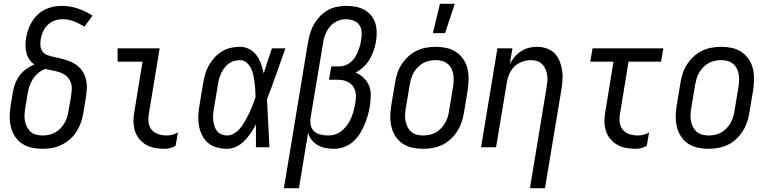

<svg xmlns="http://www.w3.org/2000/svg" viewBox="-20 -774 4040 1009"><path d="M204 8Q175 8 147 2Q119 -4 96.5 -19Q74 -34 59 -56.5Q44 -79 37.5 -106Q31 -133 31 -161.5Q31 -190 36 -219L48 -292Q52 -314 60.5 -336Q69 -358 83.5 -377.5Q98 -397 118 -411.5Q138 -426 160 -435Q145 -446 134.5 -461.5Q124 -477 119 -496Q114 -515 114 -535Q114 -555 117 -575Q121 -597 128.5 -618.5Q136 -640 148 -660Q160 -680 177.5 -696.5Q195 -713 216 -723.5Q237 -734 259.5 -738.5Q282 -743 304 -743Q349 -743 390 -729Q431 -715 466 -692L424 -634Q398 -650 369.5 -661.5Q341 -673 308 -673Q288 -673 267.5 -666Q247 -659 231 -643.5Q215 -628 206 -608Q197 -588 194 -568Q191 -551 192.5 -534Q194 -517 203 -504Q212 -491 227.5 -485Q243 -479 259.5 -475.5Q276 -472 292 -468.5Q308 -465 323.5 -460Q339 -455 354 -448.5Q369 -442 382 -432.5Q395 -423 405 -411Q415 -399 422 -384.5Q429 -370 432.5 -354Q436 -338 436.5 -321.5Q437 -305 434.5 -287.5Q432 -270 430 -253L418 -181Q414 -156 405.5 -131Q397 -106 383 -83.5Q369 -61 348.5 -43Q328 -25 304 -13Q280 -1 254 3.5Q228 8 204 8ZM204 -62Q220 -62 237 -65.5Q254 -69 269.5 -77.5Q285 -86 297.5 -99Q310 -112 319 -127.5Q328 -143 333 -159.5Q338 -176 340 -192L353 -265Q356 -285 357 -306Q358 -327 350.5 -344.5Q343 -362 328.5 -374.5Q314 -387 295 -393.5Q276 -400 256.5 -403.5Q237 -407 218 -412Q198 -404 181 -390Q164 -376 152.5 -358Q141 -340 134.5 -320Q128 -300 125 -280L113 -208Q110 -190 109 -172.5Q108 -155 111 -138.5Q114 -122 121.5 -107Q129 -92 141 -81.5Q153 -71 169.5 -66.5Q186 -62 204 -62Z M846 8Q820 8 795 3.5Q770 -1 749 -12.5Q728 -24 712.5 -43Q697 -62 689.5 -85Q682 -108 681.5 -134Q681 -160 686 -186L729 -450H598V-520H819L762 -174Q758 -151 761 -129Q764 -107 778 -91Q792 -75 813.5 -68.5Q835 -62 858 -62Q872 -62 886.5 -66Q901 -70 915 -78L903 -8Q890 0 875 4Q860 8 846 8Z M1173 8Q1146 8 1120 1Q1094 -6 1074.5 -22Q1055 -38 1043 -61.5Q1031 -85 1026 -111Q1021 -137 1022 -164.5Q1023 -192 1028 -219L1048 -339Q1052 -363 1059 -386.5Q1066 -410 1078 -431.5Q1090 -453 1107.5 -472Q1125 -491 1146.5 -504Q1168 -517 1192.5 -522.5Q1217 -528 1240 -528Q1267 -528 1290 -516Q1313 -504 1328 -483.5Q1343 -463 1351.5 -439Q1360 -415 1366 -389L1367 -392Q1377 -424 1387.5 -456Q1398 -488 1409 -520H1480Q1456 -453 1432.5 -386Q1409 -319 1383 -252Q1387 -189 1389.5 -126Q1392 -63 1396 0H1325Q1325 -30 1325 -60Q1325 -90 1325 -120Q1313 -97 1298 -75Q1283 -53 1264.5 -34Q1246 -15 1222 -3.5Q1198 8 1173 8ZM1174 -62Q1189 -62 1205 -70Q1221 -78 1232.5 -89.5Q1244 -101 1253.5 -115Q1263 -129 1271 -143.5Q1279 -158 1286.5 -173Q1294 -188 1300 -203Q1306 -218 1312 -233.5Q1318 -249 1323 -264Q1323 -284 1321.5 -303.5Q1320 -323 1317.5 -342.5Q1315 -362 1311 -380.5Q1307 -399 1298.5 -416Q1290 -433 1275.5 -445.5Q1261 -458 1241 -458Q1226 -458 1210 -453.5Q1194 -449 1181 -439Q1168 -429 1158 -415.5Q1148 -402 1141.5 -387.5Q1135 -373 1131 -358Q1127 -343 1125 -328L1105 -208Q1102 -192 1100.5 -175.5Q1099 -159 1100.5 -143.5Q1102 -128 1106.5 -113Q1111 -98 1120 -86Q1129 -74 1143.5 -68Q1158 -62 1174 -62Z M1472 215 1599 -554Q1603 -578 1610.5 -602Q1618 -626 1631 -648Q1644 -670 1662 -689Q1680 -708 1702.5 -720.5Q1725 -733 1749.5 -738Q1774 -743 1798 -743Q1823 -743 1847 -739Q1871 -735 1892.5 -723.5Q1914 -712 1929 -694.5Q1944 -677 1951.5 -654.5Q1959 -632 1959.5 -607Q1960 -582 1956 -556Q1952 -533 1944 -509Q1936 -485 1923 -463Q1910 -441 1891 -423Q1872 -405 1849 -393Q1872 -383 1890.5 -365.5Q1909 -348 1919 -324.5Q1929 -301 1928.5 -273.5Q1928 -246 1924 -219Q1920 -193 1913 -168Q1906 -143 1895.5 -118.5Q1885 -94 1870.5 -71Q1856 -48 1835.5 -29.5Q1815 -11 1788.5 -1.5Q1762 8 1737 8Q1714 8 1692 4Q1670 0 1651 -10.5Q1632 -21 1618.5 -38Q1605 -55 1599 -76L1551 215ZM1706 -62Q1725 -62 1744.5 -69Q1764 -76 1779.5 -89.5Q1795 -103 1807 -120.5Q1819 -138 1826.5 -156.5Q1834 -175 1839 -194Q1844 -213 1847 -232Q1850 -248 1850.5 -264.5Q1851 -281 1847 -295.5Q1843 -310 1834 -322Q1825 -334 1812 -341.5Q1799 -349 1783.5 -352Q1768 -355 1752 -355H1709L1721 -425H1764Q1780 -425 1795.5 -431Q1811 -437 1824 -448Q1837 -459 1846 -473.5Q1855 -488 1861 -503Q1867 -518 1871.5 -533.5Q1876 -549 1878 -565Q1882 -586 1880.5 -606.5Q1879 -627 1868 -643Q1857 -659 1837.5 -666Q1818 -673 1797 -673Q1782 -673 1766.5 -668.5Q1751 -664 1736.5 -654.5Q1722 -645 1712 -632Q1702 -619 1694.5 -604Q1687 -589 1683 -573.5Q1679 -558 1677 -543L1612 -154Q1609 -133 1613.5 -114Q1618 -95 1632 -83Q1646 -71 1666 -66.5Q1686 -62 1706 -62Z M2203 8Q2174 8 2146.5 2Q2119 -4 2096.5 -19Q2074 -34 2059 -56.5Q2044 -79 2037.5 -106Q2031 -133 2031 -161.5Q2031 -190 2036 -219L2056 -339Q2060 -364 2068 -389Q2076 -414 2091 -436.5Q2106 -459 2126 -477.5Q2146 -496 2170 -507.5Q2194 -519 2219.5 -523.5Q2245 -528 2270 -528Q2299 -528 2326.5 -522Q2354 -516 2376.5 -501Q2399 -486 2414.5 -463.5Q2430 -441 2436.5 -414Q2443 -387 2442.5 -358.5Q2442 -330 2438 -301L2418 -181Q2414 -156 2405.5 -131Q2397 -106 2382.5 -83.5Q2368 -61 2348 -42.5Q2328 -24 2304 -12.5Q2280 -1 2254 3.5Q2228 8 2203 8ZM2204 -62Q2220 -62 2237 -65.5Q2254 -69 2269.5 -77.5Q2285 -86 2297.5 -99Q2310 -112 2319 -127.5Q2328 -143 2333 -159.5Q2338 -176 2340 -192L2360 -312Q2363 -330 2364 -347.5Q2365 -365 2362.5 -381.5Q2360 -398 2352.5 -413Q2345 -428 2332.5 -438.5Q2320 -449 2304 -453.5Q2288 -458 2270 -458Q2254 -458 2236.5 -454.5Q2219 -451 2204 -442.5Q2189 -434 2176 -421Q2163 -408 2154 -392.5Q2145 -377 2140.5 -360.5Q2136 -344 2133 -328L2113 -208Q2110 -190 2109 -172.5Q2108 -155 2111 -138.5Q2114 -122 2121.5 -107Q2129 -92 2141 -81.5Q2153 -71 2169.5 -66.5Q2186 -62 2204 -62ZM2255 -600 2292 -754H2370L2319 -600Z M2765 215 2852 -312Q2855 -329 2856.5 -346Q2858 -363 2855.5 -379.5Q2853 -396 2846.5 -411Q2840 -426 2829 -437Q2818 -448 2802.5 -453Q2787 -458 2770 -458Q2747 -458 2723.5 -449.5Q2700 -441 2682.5 -423.5Q2665 -406 2655.5 -383Q2646 -360 2643 -337L2587 0H2508L2594 -520H2673L2659 -438Q2670 -458 2684.5 -475Q2699 -492 2718 -504.5Q2737 -517 2758.5 -522.5Q2780 -528 2801 -528Q2827 -528 2851.5 -520Q2876 -512 2893.5 -494.5Q2911 -477 2920.5 -454Q2930 -431 2934 -405.5Q2938 -380 2936 -353.5Q2934 -327 2930 -301L2844 215Z M3321 8Q3295 8 3270.5 3.5Q3246 -1 3225 -12.5Q3204 -24 3188 -43Q3172 -62 3164.5 -85Q3157 -108 3156.5 -134Q3156 -160 3161 -186L3204 -450H3082L3094 -520H3466L3454 -450H3283L3238 -174Q3234 -151 3237 -129Q3240 -107 3254 -91Q3268 -75 3289.5 -68.5Q3311 -62 3333 -62Q3348 -62 3362.5 -66Q3377 -70 3391 -78L3379 -8Q3366 0 3351 4Q3336 8 3321 8Z M3703 8Q3674 8 3646.5 2Q3619 -4 3596.5 -19Q3574 -34 3559 -56.5Q3544 -79 3537.5 -106Q3531 -133 3531 -161.5Q3531 -190 3536 -219L3556 -339Q3560 -364 3568 -389Q3576 -414 3591 -436.5Q3606 -459 3626 -477.5Q3646 -496 3670 -507.5Q3694 -519 3719.5 -523.5Q3745 -528 3770 -528Q3799 -528 3826.5 -522Q3854 -516 3876.5 -501Q3899 -486 3914.5 -463.5Q3930 -441 3936.5 -414Q3943 -387 3942.5 -358.5Q3942 -330 3938 -301L3918 -181Q3914 -156 3905.5 -131Q3897 -106 3882.5 -83.5Q3868 -61 3848 -42.5Q3828 -24 3804 -12.5Q3780 -1 3754 3.5Q3728 8 3703 8ZM3704 -62Q3720 -62 3737 -65.5Q3754 -69 3769.5 -77.5Q3785 -86 3797.5 -99Q3810 -112 3819 -127.5Q3828 -143 3833 -159.5Q3838 -176 3840 -192L3860 -312Q3863 -330 3864 -347.5Q3865 -365 3862.5 -381.5Q3860 -398 3852.5 -413Q3845 -428 3832.5 -438.5Q3820 -449 3804 -453.5Q3788 -458 3770 -458Q3754 -458 3736.5 -454.5Q3719 -451 3704 -442.5Q3689 -434 3676 -421Q3663 -408 3654 -392.5Q3645 -377 3640.5 -360.5Q3636 -344 3633 -328L3613 -208Q3610 -190 3609 -172.5Q3608 -155 3611 -138.5Q3614 -122 3621.5 -107Q3629 -92 3641 -81.5Q3653 -71 3669.5 -66.5Q3686 -62 3704 -62Z"/></svg>

Font: Iosevka Oblique
Style: Regular
Weight: 400
Italic angle: -9°
Monospace: yes
Designer: Belleve Invis
Foundry: Belleve Invis
Version: Version 32.5.0; ttfautohint (v1.8.4)